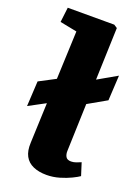

<svg xmlns="http://www.w3.org/2000/svg" viewBox="-148 -833 667 912"><g transform="rotate(20 185.5 -376.5)"><path d="M207 14Q168 14 139.5 1.5Q111 -11 97 -37Q83 -63 85 -104L93 -307L9 -262L16 -389L98 -432L108 -675L22 -692L31 -767H266L283 -756L274 -492L370 -547L363 -420L270 -367L262 -129Q261 -111 268 -98.5Q275 -86 295 -86Q307 -86 320 -90.5Q333 -95 344 -100L364 -37Q353 -29 328.5 -17Q304 -5 272 4.5Q240 14 207 14Z"/></g></svg>

Font: Literata 18pt ExtraBold
Style: Italic
Weight: 800
Italic angle: -2°
Designer: Latin by Veronika Burian and Jose Scaglione. Greek by Irene Vlachou. Cyrillic by Vera Evstafieva
Foundry: TypeTogether
Version: Version 3.103;gftools[0.9.29]